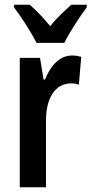

<svg xmlns="http://www.w3.org/2000/svg" viewBox="-20 -852 384 806"><path d="M133 -672H250C271 -715 314 -781 344 -821V-832H279C250 -804 222 -782 191 -742C162 -778 128 -812 105 -832H39V-821C71 -779 114 -712 133 -672ZM282 -619C229 -619 191 -574 169 -518H163L148 -609H63V-66H173V-346C173 -438 210 -502 279 -502C287 -502 302 -501 311 -496L321 -613C305 -618 293 -619 282 -619Z"/></svg>

Font: Noto Sans Malayalam UI ExtraCondensed SemiBold
Style: Regular
Weight: 600
Width: 2
Designer: Jelle Bosma - Monotype Design Team
Foundry: Monotype Imaging Inc.
Version: Version 2.104